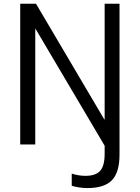

<svg xmlns="http://www.w3.org/2000/svg" viewBox="-20 -750 726 997"><path d="M523.4 6.8 165 -599.6H163.1V0H85V-730.5H167L521.5 -129.9H523.4V-730.5H600.6V52.7Q600.6 144.5 561.5 185.5Q522.5 226.6 433.6 226.6Q393.6 226.6 352.5 214.8V151.4Q387.7 163.1 423.8 163.1Q476.6 163.1 500 137.2Q523.4 111.3 523.4 48.8Z"/></svg>

Font: Gen Shin Gothic Normal
Style: Regular
Weight: 300
Designer: [Source Han Sans]
Ryoko NISHIZUKA  (kana & ideographs); Paul D. Hunt (Latin, Greek & Cyrillic); Wenlong ZHANG  (bopomofo
Version: Version 1.002.20150607